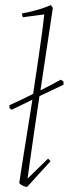

<svg xmlns="http://www.w3.org/2000/svg" viewBox="-20 -732 271 759"><path d="M87 7Q81 7 71 2.5Q61 -2 56 -8Q61 -43 69.5 -96Q78 -149 88 -211.5Q98 -274 108 -338L26 -298L18 -304L17 -316Q39 -326 62.5 -337Q86 -348 111 -361Q122 -435 132 -502Q142 -569 148 -615.5Q154 -662 155 -675L71 -664Q67 -669 67 -679Q87 -682 120.5 -691Q154 -700 181 -712L189 -701Q178 -627 165 -542Q152 -457 140 -375Q158 -384 178.5 -394.5Q199 -405 220 -417L231 -410V-397L136 -352Q124 -272 114 -203.5Q104 -135 97.5 -88Q91 -41 89 -26L170 -105L180 -95Z"/></svg>

Font: Labrada ExtraLight
Style: Italic
Weight: 200
Italic angle: -7°
Designer: Mercedes Jáuregui
Foundry: Omnibus-Type Team
Version: Version 1.000; ttfautohint (v1.8.4.7-5d5b)